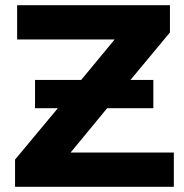

<svg xmlns="http://www.w3.org/2000/svg" viewBox="-20 -720 711 740"><path d="M38 0V-105L203 -303H115V-412H293L422 -568H46V-700H635V-595L483 -412H571V-303H393L252 -132H650V0Z"/></svg>

Font: Montserrat
Style: Bold
Weight: 700
Designer: Julieta Ulanovsky
Foundry: Julieta Ulanovsky
Version: Version 9.000; ttfautohint (v1.8.4.7-5d5b)